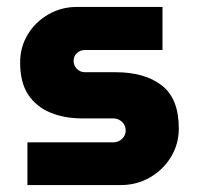

<svg xmlns="http://www.w3.org/2000/svg" viewBox="-20 -533 570 553"><path d="M59 0V-123H306Q321 -123 331.5 -133Q342 -143 342 -157Q342 -172 331.5 -182Q321 -192 306 -192H216Q166 -192 125.5 -208.5Q85 -225 61.5 -260Q38 -295 38 -353Q38 -397 59.5 -433Q81 -469 118.5 -491Q156 -513 201 -513H448V-389H225Q211 -389 201.5 -380Q192 -371 192 -358Q192 -344 201.5 -334.5Q211 -325 225 -325H313Q397 -325 446 -287Q495 -249 495 -163Q495 -118 472.5 -81Q450 -44 412 -22Q374 0 328 0Z"/></svg>

Font: MuseoModerno
Style: Bold
Weight: 700
Designer: Pablo Cosgaya, Héctor Gatti, Marcela Romero, and the Authors of The MuseoModerno Project.
Foundry: Omnibus-Type Team
Version: Version 1.001